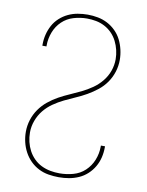

<svg xmlns="http://www.w3.org/2000/svg" viewBox="-85 -804 669 873"><g transform="rotate(10 250.0 -367.5)"><path d="M247 8Q223 8 199 4Q175 0 153.5 -11Q132 -22 115 -39Q98 -56 86.5 -77.5Q75 -99 69.5 -122.5Q64 -146 64 -170Q64 -198 72.5 -225Q81 -252 97 -275Q113 -298 135 -316Q157 -334 181.5 -347.5Q206 -361 231.5 -372Q257 -383 282.5 -395.5Q308 -408 331 -424Q354 -440 372 -462Q390 -484 399.5 -510.5Q409 -537 409 -565Q409 -586 404 -607Q399 -628 389.5 -647Q380 -666 365 -681.5Q350 -697 331 -707Q312 -717 291 -721Q270 -725 249 -725Q218 -725 187.5 -716Q157 -707 134.5 -685.5Q112 -664 100.5 -634Q89 -604 89 -573V-568H70V-573Q70 -597 75.5 -619.5Q81 -642 92 -662.5Q103 -683 120.5 -699Q138 -715 159 -725Q180 -735 203 -739Q226 -743 249 -743Q273 -743 296.5 -738.5Q320 -734 341 -723Q362 -712 379 -695Q396 -678 406.5 -657Q417 -636 422.5 -612.5Q428 -589 428 -565Q428 -537 419.5 -510Q411 -483 395 -460Q379 -437 357 -419.5Q335 -402 310.5 -388Q286 -374 260.5 -363Q235 -352 209.5 -339.5Q184 -327 161 -311Q138 -295 120.5 -273.5Q103 -252 93 -225Q83 -198 83 -170Q83 -148 88 -127Q93 -106 103 -87Q113 -68 128.5 -52.5Q144 -37 163.5 -27.5Q183 -18 204.5 -14Q226 -10 247 -10Q279 -10 310 -18.5Q341 -27 364 -48.5Q387 -70 399 -100Q411 -130 411 -162V-167H430V-162Q430 -138 424.5 -115Q419 -92 407 -71.5Q395 -51 377.5 -35Q360 -19 338.5 -9.5Q317 0 294 4Q271 8 247 8Z"/></g></svg>

Font: Iosevka Curly Thin
Style: Regular
Weight: 100
Monospace: yes
Designer: Belleve Invis
Foundry: Belleve Invis
Version: Version 22.1.2; ttfautohint (v1.8.4)